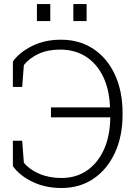

<svg xmlns="http://www.w3.org/2000/svg" viewBox="-20 -917 659 947"><path d="M283.2 10.3Q203.1 10.3 139.6 -20.5Q76.2 -51.3 43.5 -97.7V-222.7H89.4L97.7 -114.7Q124.5 -81.1 173.3 -60.1Q222.2 -39.1 283.2 -39.1Q355.5 -39.1 409.2 -76.2Q462.9 -113.3 492.7 -179.7Q522.5 -246.1 523.9 -334.5L523.4 -338.4H231.4V-387.2H521.5L522.5 -389.6Q519.5 -474.1 489.3 -537.8Q459 -601.6 404.8 -637Q350.6 -672.4 275.9 -672.4Q215.8 -672.4 170.7 -651.6Q125.5 -630.9 97.7 -596.2L89.4 -488.3H43.5V-613.8Q76.7 -659.7 138.9 -690.4Q201.2 -721.2 280.3 -721.2Q373 -721.2 441.4 -675.3Q509.8 -629.4 547.1 -548.1Q584.5 -466.8 584.5 -360.4V-351.1Q584.5 -244.6 546.6 -163.1Q508.8 -81.5 441.2 -35.6Q373.5 10.3 283.2 10.3ZM341.8 -813V-897H407.2V-813ZM162.1 -813V-897H228V-813Z"/></svg>

Font: Roboto Slab Light
Style: Regular
Weight: 300
Designer: Google
Version: Version 2.000; ttfautohint (v1.8.1.43-b0c9)